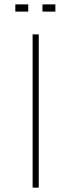

<svg xmlns="http://www.w3.org/2000/svg" viewBox="-20 -857 323 877"><path d="M129 0V-700H157V0ZM50 -837H109V-804H50ZM174 -804V-837H233V-804Z"/></svg>

Font: Turret Road ExtraLight
Style: Regular
Weight: 275
Designer: Noponies
Foundry: Noponies
Version: Version 1.001; ttfautohint (v1.8)